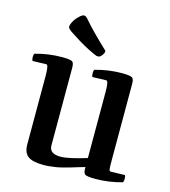

<svg xmlns="http://www.w3.org/2000/svg" viewBox="-111 -825 821 928"><g transform="rotate(15 299.5 -361.5)"><path d="M586 -6Q519 13 451 13Q409 13 399.5 6Q390 -1 391 -30Q383 -28 356.5 -20Q330 -12 320.5 -9Q311 -6 289.5 -0.5Q268 5 255 7Q242 9 224.5 11Q207 13 192 13Q137 13 114 -4.5Q91 -22 91 -63V-406Q91 -461 80 -461L11 -459Q7 -467 7 -478Q7 -486 10 -495Q77 -514 145 -514Q187 -514 196.5 -507Q206 -500 205 -471V-88Q205 -47 261 -47Q300 -47 391 -75V-406Q391 -461 380 -461L311 -459Q307 -465 307 -478Q307 -486 310 -495Q377 -514 445 -514Q486 -514 496 -507Q506 -500 505 -471V-95Q505 -59 506.5 -49.5Q508 -40 516 -40L585 -42Q589 -36 589 -23Q589 -16 586 -6ZM211 -728Q260 -671 335 -601Q339 -598 339 -594Q339 -589 334.5 -581Q330 -573 324 -567.5Q318 -562 311 -562Q306 -562 302 -563Q285 -570 258 -583.5Q231 -597 204 -614Q177 -631 158 -643.5Q139 -656 139 -666Q139 -673 145 -686Q151 -699 160 -709.5Q169 -720 178.5 -728Q188 -736 195 -736Q203 -736 211 -728Z"/></g></svg>

Font: Federant
Style: Medium
Weight: 500
Designer: Cyreal (www.cyreal.org)
Foundry: Cyreal (www.cyreal.org)
Version: Version 1.010